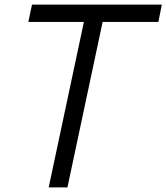

<svg xmlns="http://www.w3.org/2000/svg" viewBox="-20 -820 728 840"><path d="M193 0 347 -724H104L120 -800H688L673 -724H429L275 0Z"/></svg>

Font: Victor Mono Thin Medium
Style: Italic
Weight: 500
Italic angle: -12°
Monospace: yes
Version: Version 1.561;gftools[0.9.30]